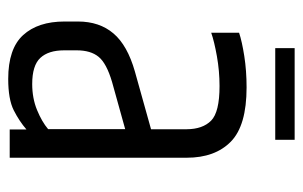

<svg xmlns="http://www.w3.org/2000/svg" viewBox="-154 -576 734 465"><g transform="rotate(90 212.5 -343.0)"><path d="M58.7 -555.5Q79.5 -562.5 115.1 -568.1Q150.8 -573.7 191.2 -573.7Q283.8 -573.7 322.6 -535.5Q361.5 -497.3 361.5 -428.6V0H293.1V-40.6Q272.9 -23.1 246.4 -9.7Q219.9 3.6 170.6 3.6Q97.4 3.6 64.5 -32.5Q31.6 -68.6 31.6 -132.7V-165.2Q31.6 -217.4 60.5 -251.3Q89.3 -285.2 152.7 -303.2L292.5 -342.3V-428.8Q292.3 -467.3 271.7 -487.8Q251.1 -508.2 187.8 -508.2Q151.5 -508.2 115.6 -501.8Q79.8 -495.4 58.7 -488ZM292.3 -93.1V-279.7L178.4 -248Q132.8 -234.6 117.1 -215.3Q101.4 -196.1 101.4 -162.3V-131.9Q101.4 -93.8 119.7 -74.2Q138 -54.5 183 -54.5Q217.4 -54.5 245.9 -66.2Q274.4 -77.9 292.3 -93.1ZM96.1 -690.1H318.1V-643.1H96.1Z"/></g></svg>

Font: Khand Variable Light
Style: Regular
Weight: 300
Designer: Satya Rajpurohit
Foundry: Indian Type Foundry
Version: Version 3.000